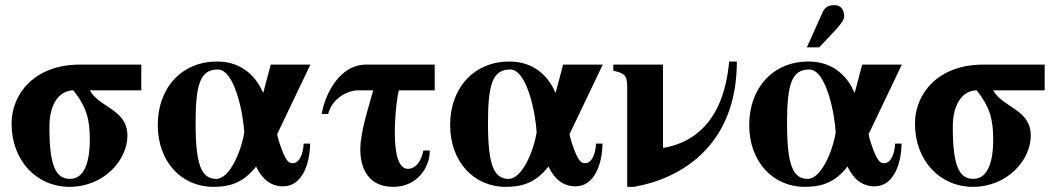

<svg xmlns="http://www.w3.org/2000/svg" viewBox="-20 -712 4118 746"><path d="M329 -169C329 -93 312 -17 252 -17C195 -17 172 -71 172 -219C172 -316 216 -361 265 -361C317 -295 329 -247 329 -169ZM529 -461H290C114 -461 25 -347 25 -232C25 -86 124 14 250 14C383 14 475 -89 475 -185C475 -288 366 -293 329 -361H529Z M929 -198C918 -126 873 -17 820 -17C762 -17 740 -73 740 -233C740 -382 757 -442 826 -442C894 -442 926 -262 929 -198ZM1160 -154C1157 -104 1139 -78 1118 -78C1104 -78 1091 -80 1066 -156C1063 -165 1057 -186 1057 -191L1186 -461H1032L1003 -352H1002C979 -406 927 -473 823 -473C688 -473 593 -373 593 -226C593 -84 685 14 809 14C878 14 928 -5 975 -65C999 -14 1034 12 1080 12C1155 12 1184 -77 1185 -154Z M1430 -361C1414 -299 1380 -204 1380 -131C1380 -64 1407 14 1508 14C1600 14 1650 -60 1650 -127H1625C1612 -66 1582 -56 1565 -56C1525 -56 1514 -125 1514 -197C1514 -271 1525 -349 1530 -361H1669V-461H1402C1295 -461 1240 -336 1230 -269H1255C1270 -329 1329 -361 1372 -361Z M2065 -198C2054 -126 2009 -17 1956 -17C1898 -17 1876 -73 1876 -233C1876 -382 1893 -442 1962 -442C2030 -442 2062 -262 2065 -198ZM2296 -154C2293 -104 2275 -78 2254 -78C2240 -78 2227 -80 2202 -156C2199 -165 2193 -186 2193 -191L2322 -461H2168L2139 -352H2138C2115 -406 2063 -473 1959 -473C1824 -473 1729 -373 1729 -226C1729 -84 1821 14 1945 14C2014 14 2064 -5 2111 -65C2135 -14 2170 12 2216 12C2291 12 2320 -77 2321 -154Z M2813 -473C2791 -226 2661 -156 2561 -138H2556V-461H2363V-437C2407 -428 2417 -419 2417 -372V14H2443C2623 -17 2843 -144 2843 -473Z M3227 -198C3216 -126 3171 -17 3118 -17C3060 -17 3038 -73 3038 -233C3038 -382 3055 -442 3124 -442C3192 -442 3224 -262 3227 -198ZM3484 -461H3330L3301 -352H3300C3277 -406 3225 -473 3121 -473C2986 -473 2891 -373 2891 -226C2891 -84 2983 14 3107 14C3176 14 3226 -5 3273 -65C3297 -14 3332 12 3378 12C3453 12 3482 -77 3483 -154H3458C3455 -104 3437 -78 3416 -78C3402 -78 3389 -80 3364 -156C3361 -165 3355 -186 3355 -191ZM3115 -528H3163L3226 -595C3245 -616 3260 -635 3260 -648C3260 -674 3247 -692 3223 -692C3203 -692 3186 -687 3176 -664Z M3839 -169C3839 -93 3822 -17 3762 -17C3705 -17 3682 -71 3682 -219C3682 -316 3726 -361 3775 -361C3827 -295 3839 -247 3839 -169ZM4039 -461H3800C3624 -461 3535 -347 3535 -232C3535 -86 3634 14 3760 14C3893 14 3985 -89 3985 -185C3985 -288 3876 -293 3839 -361H4039Z"/></svg>

Font: XITS
Style: Bold
Weight: 700
Designer: MicroPress Inc., with final additions and corrections provided by Coen Hoffman, Elsevier (retired)
Version: Version 1.302